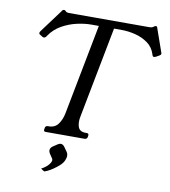

<svg xmlns="http://www.w3.org/2000/svg" viewBox="-94 -753 928 1046"><g transform="rotate(10 369.5 -229.5)"><path d="M651 -660Q656 -660 662 -661.5Q668 -663 675 -669Q679 -672 684 -672Q691 -672 692 -664L737 -536Q739 -530 739 -528Q737 -521 729 -517L711 -507Q706 -505 704.5 -505Q703 -505 701 -505Q695 -505 693 -512L691 -518Q679 -556 648 -578Q617 -600 578.5 -609.5Q540 -619 504 -619H461L364 -116Q357 -82 365.5 -57.5Q374 -33 407 -33H413Q426 -33 424 -20L423 -13Q420 0 407 0H192Q179 0 182 -13L183 -20Q185 -33 198 -33H203Q237 -33 255 -57.5Q273 -82 280 -116L377 -619H334Q299 -619 256.5 -609.5Q214 -600 174.5 -578Q135 -556 109 -518L105 -512Q100 -505 93 -505Q92 -505 90 -505Q88 -505 85 -507L69 -517Q63 -521 65 -528Q65 -530 69 -536L164 -664Q168 -672 176 -672Q181 -672 183 -669Q188 -663 193.5 -661.5Q199 -660 203 -660ZM324 88Q332 100 329 118Q328 122 326.5 125.5Q325 129 324 133Q318 148 303 162Q288 176 270.5 188Q253 200 239 206.5Q225 213 221 213Q218 212 215 209.5Q212 207 202 201Q224 190 238 175Q252 160 254 148Q255 141 251 136L235 112Q228 100 230 90Q232 80 243 72L267 56Q280 48 289 50Q299 52 307 64Z"/></g></svg>

Font: Young Serif Light
Style: Italic
Weight: 300
Italic angle: -10.979°
Designer: Bastien Sozeau
Foundry: NBR — Bastien Sozeau
Version: Version 5.001